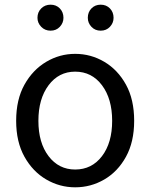

<svg xmlns="http://www.w3.org/2000/svg" viewBox="-20 -787 646 820"><path d="M301 13Q235 13 177.5 -20.5Q120 -54 84.5 -117.5Q49 -181 49 -271Q49 -362 84.5 -425.5Q120 -489 177.5 -523Q235 -557 301 -557Q368 -557 425.5 -523Q483 -489 518 -425.5Q553 -362 553 -271Q553 -181 518 -117.5Q483 -54 425.5 -20.5Q368 13 301 13ZM301 -63Q372 -63 415.5 -120Q459 -177 459 -271Q459 -365 415.5 -423Q372 -481 301 -481Q231 -481 187.5 -423Q144 -365 144 -271Q144 -177 187.5 -120Q231 -63 301 -63ZM196 -656Q172 -656 156 -672.5Q140 -689 140 -711Q140 -735 156 -751Q172 -767 196 -767Q220 -767 235.5 -751Q251 -735 251 -711Q251 -689 235.5 -672.5Q220 -656 196 -656ZM410 -656Q386 -656 370.5 -672.5Q355 -689 355 -711Q355 -735 370.5 -751Q386 -767 410 -767Q434 -767 449.5 -751Q465 -735 465 -711Q465 -689 449.5 -672.5Q434 -656 410 -656Z"/></svg>

Font: Source Han Sans & Saira Hybrid
Style: Regular
Weight: 400
Designer: Ryoko NISHIZUKA 西塚涼子 (kana & ideographs); Paul D. Hunt (Latin, Greek & Cyrillic); Wenlong ZHANG 张文龙 (bopomofo); Sandoll 
Foundry: Adobe Systems Incorporated
Version: Version 1.00;August 2, 2021;FontCreator 13.0.0.2675 64-bit